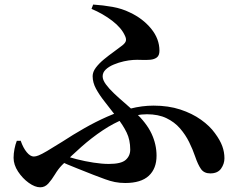

<svg xmlns="http://www.w3.org/2000/svg" viewBox="-20 -785 1040 834"><path d="M377.5 -746.5 384.7 -765.2Q427.3 -762.5 468.8 -755.1Q510.2 -747.7 544.6 -730.6Q600.1 -704.7 636.4 -660.6Q672.6 -616.4 672.6 -564.6Q672.6 -544.2 661.5 -535.6Q650.4 -527.1 632.7 -525.5Q615 -523.9 595.1 -524.8Q575.2 -525.7 558.2 -524.6Q540.3 -523.5 517.9 -518.6Q495.4 -513.6 474.2 -504.7Q452.9 -495.9 439.4 -483.1Q425.9 -470.2 425.9 -453.5Q425.9 -437.8 439.7 -418.9Q453.4 -400.1 474.9 -379.7Q496.3 -359.3 520.5 -338.7Q544.6 -318.1 565.2 -299.2Q616.3 -251.3 638.2 -204.6Q660 -157.8 660 -108.7Q660 -52.6 626.2 -21.3Q592.5 9.9 524 9.9Q499.7 9.9 478.9 5.7Q458.1 1.5 436.3 -6.6Q414.4 -14.8 386.1 -25.4Q353.1 -38.9 313.8 -54.1Q274.4 -69.4 232.6 -88.6L246.9 -113.2Q276.1 -103.1 312.6 -93.6Q349.2 -84.2 386.3 -78.6Q423.3 -72.9 452.7 -72.9Q506.2 -72.9 525.9 -90.4Q545.7 -107.8 545.7 -135.2Q545.7 -177.1 530.2 -209.1Q514.8 -241.1 486.6 -276.6Q459.3 -312.6 435.5 -342.4Q411.8 -372.2 397.1 -399.4Q382.4 -426.6 382.4 -454.1Q382.4 -472.7 396.5 -491.4Q410.6 -510 432 -527.6Q453.4 -545.2 474.9 -560.5Q496.4 -575.9 511.4 -587.8Q525.4 -599 527 -608.4Q528.6 -617.9 522.8 -629.7Q507.7 -663.9 467.8 -694.5Q427.8 -725.2 377.5 -746.5ZM69.9 -173.6Q80.7 -142.4 96.2 -123.8Q111.7 -105.1 127 -105.1Q135.7 -105.1 147.9 -110Q160.2 -114.8 184.4 -129Q208.5 -143.2 250.7 -169.6Q297 -199.9 345.8 -227.7Q394.6 -255.6 444.7 -277.8Q494.8 -300 545.9 -313.1Q597 -326.2 647.1 -326.2Q711.5 -326.2 763.1 -309.3Q814.6 -292.4 853 -265Q891.4 -237.7 913.6 -206.5Q936 -176.3 945.4 -150.5Q954.9 -124.8 954.9 -97.3Q954.9 -73.4 940.3 -52.6Q925.6 -31.8 893.5 -31.8Q866.7 -31.8 853.3 -50.5Q839.9 -69.2 827.6 -105.4Q817.2 -136.1 801.6 -167.7Q786 -199.4 762 -227.2Q738.1 -254.9 702.8 -271.8Q667.6 -288.7 618.1 -288.7Q570.7 -288.7 521.9 -269.4Q473.1 -250.2 425.8 -218.5Q378.5 -186.9 333.8 -147.4Q289 -107.8 248.7 -67.2Q232.6 -50.5 218.9 -27.7Q205.2 -4.9 190.2 11.9Q175.2 28.6 154.9 28.6Q132 28.6 104.9 9.2Q77.9 -10.2 58.4 -39.8Q39 -69.5 39 -99.5Q39 -117.8 42.9 -138Q46.9 -158.2 53 -173.3Z"/></svg>

Font: Noto Serif JP
Style: Regular
Weight: 200
Designer: Ryoko NISHIZUKA 西塚涼子 (kana & ideographs); Frank Grießhammer (Latin, Greek & Cyrillic); Wenlong ZHANG 张文龙 (bopomofo); San
Foundry: Adobe
Version: Version 2.001;hotconv 1.1.0;makeotfexe 2.6.0